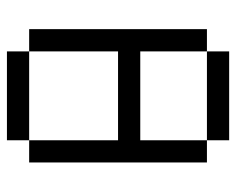

<svg xmlns="http://www.w3.org/2000/svg" viewBox="-82 -582 665 540"><g transform="rotate(90 250.0 -312.5)"><path d="M125 -62.5V0H375V-62.5ZM125 -62.5Q125 -62.5 125 -312.5H375Q375 -312.5 375 -62.5H437.5Q437.5 -62.5 437.5 -562.5H375V-375H125V-562.5H62.5Q62.5 -562.5 62.5 -62.5ZM125 -562.5H375V-625H125Z"/></g></svg>

Font: CalcUnifontExMono
Style: Regular
Weight: 500
Version: Version 15.0.06